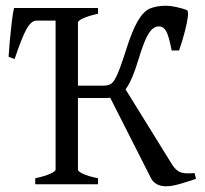

<svg xmlns="http://www.w3.org/2000/svg" viewBox="-20 -643 714 670"><path d="M103 0V-21Q136 -28 155 -36.5Q174 -45 174 -51V-579Q174 -589 103 -595V-615H322V-595Q290 -588 271 -579.5Q252 -571 252 -564V-51Q252 -45 269.5 -36.5Q287 -28 322 -21V0ZM507 -21 361 -309 404 -354 581 -68Q595 -47 610.5 -41.5Q626 -36 659 -39L664 -19Q632 -8 605.5 -0.5Q579 7 560 7Q539 7 526 -1Q513 -9 507 -21ZM579 -467Q569 -519 559.5 -535Q550 -551 534 -551Q523 -551 512 -542Q501 -533 489.5 -508.5Q478 -484 464 -438Q441 -361 418 -331Q395 -301 349 -301H239V-344H340Q354 -344 365 -349Q376 -354 388 -380Q400 -406 419 -466Q441 -536 461 -570Q481 -604 504 -613.5Q527 -623 560 -623Q574 -623 595 -618.5Q616 -614 632 -608Q638 -605 635.5 -584.5Q633 -564 625 -533Q617 -502 605 -467ZM107 -571Q89 -571 72.5 -541.5Q56 -512 31 -437L10 -445Q11 -465 14 -498.5Q17 -532 21 -565.5Q25 -599 29 -615H238L193 -571Z"/></svg>

Font: ChillKai
Style: Regular
Weight: 400
Designer: ChillType
Foundry: 寒蝉字型
Version: Version 2.000